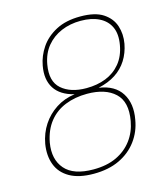

<svg xmlns="http://www.w3.org/2000/svg" viewBox="-109 -797 779 894"><g transform="rotate(-15 281.0 -350.0)"><path d="M233 12Q162 12 118 -13Q74 -38 57.5 -82Q41 -126 50 -181Q59 -231 85 -270.5Q111 -310 151 -336Q191 -362 242 -369Q176 -385 148.5 -428Q121 -471 133 -536Q141 -581 168 -621Q195 -661 243 -686.5Q291 -712 361 -712Q432 -712 470.5 -686.5Q509 -661 522 -621Q535 -581 527 -536Q519 -493 497.5 -459Q476 -425 441.5 -402.5Q407 -380 358 -369Q434 -358 466 -307Q498 -256 484 -181Q475 -126 442.5 -82Q410 -38 357.5 -13Q305 12 233 12ZM237 -8Q302 -8 348.5 -30Q395 -52 424 -91Q453 -130 462 -181Q478 -270 432 -313Q386 -356 298 -356Q240 -356 192.5 -337Q145 -318 114 -279Q83 -240 72 -181Q59 -103 100 -55.5Q141 -8 237 -8ZM303 -382Q355 -382 397 -398.5Q439 -415 467.5 -449.5Q496 -484 505 -536Q514 -587 498 -621.5Q482 -656 445.5 -674Q409 -692 357 -692Q306 -692 263.5 -674Q221 -656 192.5 -621.5Q164 -587 155 -536Q141 -457 184 -419.5Q227 -382 303 -382Z"/></g></svg>

Font: DM Sans 10pt Thin
Style: Italic
Weight: 250
Italic angle: -10°
Version: Version 4.004;gftools[0.9.30]